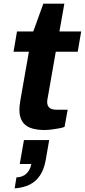

<svg xmlns="http://www.w3.org/2000/svg" viewBox="-20 -699 464 1050"><path d="M224 12Q176 12 145.5 0Q115 -12 100.5 -37Q86 -62 86 -99Q86 -110 87.5 -123.5Q89 -137 92 -154L138 -416H54L73 -527H162L217 -679H332L305 -527H424L405 -416H285L242 -170Q240 -164 239 -155Q238 -146 238 -141Q238 -121 250 -110Q262 -99 291 -99H350L333 -5Q320 0 300 3.5Q280 7 260 9.5Q240 12 224 12ZM60 331 70 271Q105 270 125.5 249.5Q146 229 151 198H88L111 67H249L230 176Q221 228 198 261.5Q175 295 140.5 311.5Q106 328 60 331Z"/></svg>

Font: Archivo SemiExpanded
Style: Bold Italic
Weight: 700
Width: 6
Italic angle: -10°
Designer: Hector Gatti
Foundry: Omnibus-Type
Version: Version 2.001